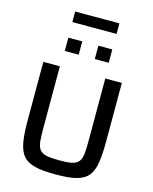

<svg xmlns="http://www.w3.org/2000/svg" viewBox="-151 -1160 1007 1266"><g transform="rotate(15 352.5 -527.5)"><path d="M201 -1063V-991H503V-1063ZM202 -885V-794H297V-885ZM407 -885V-794H502V-885ZM353 8C591 8 620 -51 620 -304V-688H507V-269C507 -115 501 -88 353 -88C204 -88 197 -115 197 -269V-688H84V-304C84 -51 115 8 353 8Z"/></g></svg>

Font: Saira UNSAM Medium
Style: Regular
Weight: 500
Designer: Hector Gatti with collaboration of the Omnibus-Type team
Foundry: Omnibus-Type
Version: Version 0.072;PS 000.072;hotconv 1.0.88;makeotf.lib2.5.64775